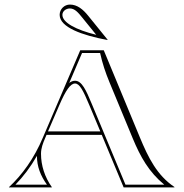

<svg xmlns="http://www.w3.org/2000/svg" viewBox="-20 -820 805 840"><path d="M450 -645 451 -646 365.3 -751.7C343.2 -779 317.9 -800 286 -800C261.2 -800 241 -779.8 241 -755C241 -700.5 340.1 -665.5 450 -645ZM401 -667.7C312 -689.6 253 -721.3 253 -755C253 -770.5 267.8 -783 286 -783C307.3 -783 322.9 -764 339 -744.1ZM189.9 -245 240 -361C267.8 -425.5 288.4 -454.7 308.3 -454.7C328.3 -454.7 344.2 -423.7 370.8 -360L418.9 -245ZM141.6 -138.2C141.6 -90.8 157.5 -51.1 185.5 -12H47.4C81.9 -47.5 113.6 -89 141.6 -138.2ZM168 -219C129 -126 76 -54 19 -1L20 0H206L207 -1C176 -45 159.4 -95.5 159.4 -147.4C159.4 -171.3 167.7 -193 177.2 -215.1L183.6 -230H425.1L521 0H743V-2C667 -53 628.9 -129.8 591.5 -220L434 -600H331ZM381.9 -364.6C356.6 -425.2 338.4 -466.7 308.3 -466.7C299.1 -466.7 290.8 -463.4 282.9 -457.1L338.9 -588H418C428.3 -541.7 441.1 -503.4 459.2 -459.5L560.4 -215.4C594.2 -133.8 631.8 -66.9 698.8 -12H529Z"/></svg>

Font: Sortefax
Style: Medium
Weight: 500
Designer: gluk
Foundry: gluk
Version: Version 0.261